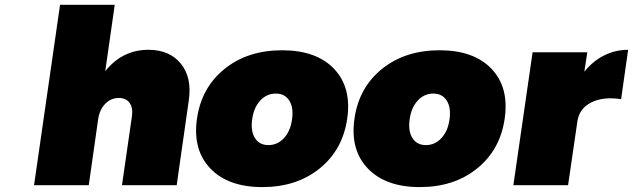

<svg xmlns="http://www.w3.org/2000/svg" viewBox="-20 -762 2604 790"><path d="M120.1 0 227.1 -742.2H452.1L413.1 -469.2Q483.4 -557.1 590.8 -557.1Q677.7 -557.1 724.1 -500Q770.5 -442.9 756.8 -349.1L707 0H481.9L522.9 -284.2Q527.8 -318.4 513.2 -338.6Q498.5 -358.9 469.2 -358.9Q436.5 -358.9 413.1 -335Q389.6 -311 383.8 -271L345.2 0Z M790.5 -273.9Q809.1 -402.3 904.3 -478.8Q999.5 -555.2 1140.6 -555.2Q1281.7 -555.2 1354.5 -478.8Q1427.2 -402.3 1408.7 -273.9Q1390.1 -145.5 1295.2 -68.8Q1200.2 7.8 1059.6 7.8Q918.5 7.8 845.2 -69.1Q772 -146 790.5 -273.9ZM1017.6 -271Q1010.7 -222.7 1029.1 -193.8Q1047.4 -165 1084.5 -165Q1122.1 -165 1148.7 -194.1Q1175.3 -223.1 1181.6 -271Q1188.5 -319.3 1170.2 -348.1Q1151.9 -377 1114.7 -377Q1077.1 -377 1050.5 -347.9Q1023.9 -318.8 1017.6 -271Z M1438.5 -273.9Q1457 -402.3 1552.2 -478.8Q1647.5 -555.2 1788.6 -555.2Q1929.7 -555.2 2002.4 -478.8Q2075.2 -402.3 2056.6 -273.9Q2038.1 -145.5 1943.1 -68.8Q1848.1 7.8 1707.5 7.8Q1566.4 7.8 1493.2 -69.1Q1419.9 -146 1438.5 -273.9ZM1665.5 -271Q1658.7 -222.7 1677 -193.8Q1695.3 -165 1732.4 -165Q1770 -165 1796.6 -194.1Q1823.2 -223.1 1829.6 -271Q1836.4 -319.3 1818.1 -348.1Q1799.8 -377 1762.7 -377Q1725.1 -377 1698.5 -347.9Q1671.9 -318.8 1665.5 -271Z M2092.3 0 2171.4 -546.9H2396.5L2384.3 -466.8Q2418.9 -510.3 2465.3 -533.7Q2511.7 -557.1 2564.5 -557.1L2535.6 -354Q2460.9 -365.2 2411.9 -340.1Q2362.8 -314.9 2355.5 -261.2L2317.4 0Z"/></svg>

Font: Trueno Black
Style: Italic
Weight: 900
Designer: Julieta Ulanovsky
Foundry: Julieta Ulanovsky
Version: Version 3.001b | FøM Fix